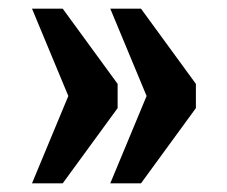

<svg xmlns="http://www.w3.org/2000/svg" viewBox="-20 -492 526 444"><path d="M235 -68H306L433 -242V-298L306 -472H235L319 -270ZM54 -68H125L252 -242V-298L125 -472H54L138 -270Z"/></svg>

Font: Noto Serif Devanagari ExtraCondensed Black
Style: Regular
Weight: 900
Width: 2
Designer: Universal Thirst, Indian Type Foundry and the Monotype Design Team
Foundry: Monotype Imaging Inc.
Version: Version 2.004